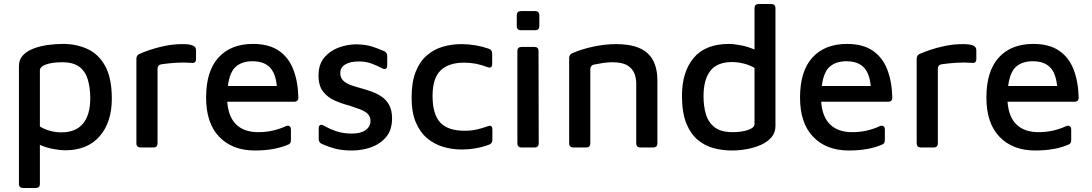

<svg xmlns="http://www.w3.org/2000/svg" viewBox="-20 -732 5421 953"><path d="M303 14Q280 14 244.5 7.5Q209 1 178 -13V181Q178 201 157 201H95Q74 201 74 181V-405Q74 -436 93.5 -457Q113 -478 145 -490.5Q177 -503 215.5 -508.5Q254 -514 293 -514Q359 -514 414 -489Q469 -464 502 -404.5Q535 -345 535 -242Q535 -125 474.5 -55.5Q414 14 303 14ZM284 -75Q356 -75 392 -118.5Q428 -162 428 -244Q428 -294 416.5 -335Q405 -376 375 -399.5Q345 -423 289 -423Q239 -423 208.5 -412Q178 -401 178 -382V-104Q203 -89 230.5 -82Q258 -75 284 -75Z M678 0Q657 0 657 -21V-440Q657 -457 671 -464Q691 -473 724.5 -484.5Q758 -496 800 -504.5Q842 -513 885 -513Q903 -513 915.5 -511.5Q928 -510 937 -506Q953 -500 953 -482V-439Q953 -417 931 -420Q892 -423 854 -420.5Q816 -418 781 -413Q762 -410 762 -390V-21Q762 0 741 0Z M1245 15Q1134 15 1068.5 -52.5Q1003 -120 1003 -248Q1003 -379 1064.5 -446.5Q1126 -514 1236 -514Q1314 -514 1363 -481Q1412 -448 1435.5 -388Q1459 -328 1461 -248Q1461 -227 1440 -227H1108Q1113 -153 1152 -114.5Q1191 -76 1262 -76Q1302 -76 1337 -84.5Q1372 -93 1399 -106Q1410 -110 1417 -105.5Q1424 -101 1424 -89V-37Q1424 -20 1412 -15Q1378 0 1336.5 7.5Q1295 15 1245 15ZM1233 -428Q1182 -428 1151 -401.5Q1120 -375 1111 -305H1354Q1348 -369 1318.5 -398.5Q1289 -428 1233 -428Z M1727 15Q1679 15 1644.5 6Q1610 -3 1577 -18Q1562 -25 1562 -42V-95Q1562 -107 1568.5 -111Q1575 -115 1586 -109Q1620 -90 1652.5 -79.5Q1685 -69 1727 -69Q1771 -69 1795 -86.5Q1819 -104 1819 -132Q1819 -155 1803.5 -168.5Q1788 -182 1764 -190.5Q1740 -199 1714 -208Q1678 -217 1642.5 -232.5Q1607 -248 1584 -277Q1561 -306 1561 -357Q1561 -413 1590 -447Q1619 -481 1662.5 -496.5Q1706 -512 1749 -512Q1795 -511 1826.5 -501Q1858 -491 1887 -478Q1902 -471 1902 -454V-408Q1902 -395 1895 -391Q1888 -387 1877 -393Q1848 -408 1821.5 -417.5Q1795 -427 1760 -427Q1720 -427 1694.5 -412.5Q1669 -398 1669 -370Q1669 -346 1683.5 -332Q1698 -318 1721.5 -309.5Q1745 -301 1772 -294Q1797 -287 1824 -277.5Q1851 -268 1874 -252.5Q1897 -237 1911.5 -211Q1926 -185 1926 -144Q1926 -87 1896.5 -52Q1867 -17 1822 -1Q1777 15 1727 15Z M2270 10Q2224 10 2180 -3Q2136 -16 2100.5 -45.5Q2065 -75 2044 -124.5Q2023 -174 2023 -248Q2023 -324 2043 -375Q2063 -426 2098 -456.5Q2133 -487 2177.5 -500Q2222 -513 2269 -513Q2340 -513 2407 -490Q2423 -484 2423 -465V-415Q2423 -390 2399 -399Q2371 -410 2342.5 -415.5Q2314 -421 2284 -421Q2206 -421 2166.5 -382Q2127 -343 2127 -256Q2127 -166 2164.5 -124.5Q2202 -83 2287 -83Q2317 -83 2345 -89Q2373 -95 2400 -105Q2424 -115 2424 -89V-39Q2424 -21 2410 -15Q2345 10 2270 10Z M2566 -582Q2545 -582 2545 -603V-656Q2545 -677 2566 -677H2636Q2657 -677 2657 -656V-603Q2657 -582 2636 -582ZM2569 0Q2548 0 2548 -21V-478Q2548 -499 2569 -499H2633Q2653 -499 2653 -478L2654 -21Q2654 0 2633 0Z M2805 -444Q2805 -461 2821 -468Q2866 -488 2924.5 -500.5Q2983 -513 3038 -513Q3144 -513 3193.5 -468.5Q3243 -424 3243 -332V-21Q3243 0 3222 0H3159Q3138 0 3138 -21V-318Q3138 -343 3129 -367Q3120 -391 3094.5 -407Q3069 -423 3019 -423Q2997 -423 2973.5 -419.5Q2950 -416 2926 -411Q2910 -406 2910 -387V-21Q2910 0 2889 0H2826Q2805 0 2805 -21Z M3613 15Q3567 15 3523 3.5Q3479 -8 3443.5 -37.5Q3408 -67 3386.5 -120Q3365 -173 3365 -257Q3365 -375 3423 -444.5Q3481 -514 3599 -514Q3622 -514 3658 -507Q3694 -500 3725 -486V-691Q3725 -712 3746 -712H3808Q3829 -712 3829 -691V-106Q3829 -74 3809.5 -51Q3790 -28 3758 -13.5Q3726 1 3688 8Q3650 15 3613 15ZM3616 -76Q3661 -76 3693 -87Q3725 -98 3725 -116V-395Q3699 -410 3669.5 -417Q3640 -424 3614 -424Q3540 -424 3506 -380.5Q3472 -337 3472 -255Q3472 -205 3484 -164.5Q3496 -124 3527.5 -100Q3559 -76 3616 -76Z M4193 15Q4082 15 4016.5 -52.5Q3951 -120 3951 -248Q3951 -379 4012.5 -446.5Q4074 -514 4184 -514Q4262 -514 4311 -481Q4360 -448 4383.5 -388Q4407 -328 4409 -248Q4409 -227 4388 -227H4056Q4061 -153 4100 -114.5Q4139 -76 4210 -76Q4250 -76 4285 -84.5Q4320 -93 4347 -106Q4358 -110 4365 -105.5Q4372 -101 4372 -89V-37Q4372 -20 4360 -15Q4326 0 4284.5 7.5Q4243 15 4193 15ZM4181 -428Q4130 -428 4099 -401.5Q4068 -375 4059 -305H4302Q4296 -369 4266.5 -398.5Q4237 -428 4181 -428Z M4551 0Q4530 0 4530 -21V-440Q4530 -457 4544 -464Q4564 -473 4597.5 -484.5Q4631 -496 4673 -504.5Q4715 -513 4758 -513Q4776 -513 4788.5 -511.5Q4801 -510 4810 -506Q4826 -500 4826 -482V-439Q4826 -417 4804 -420Q4765 -423 4727 -420.5Q4689 -418 4654 -413Q4635 -410 4635 -390V-21Q4635 0 4614 0Z M5118 15Q5007 15 4941.5 -52.5Q4876 -120 4876 -248Q4876 -379 4937.5 -446.5Q4999 -514 5109 -514Q5187 -514 5236 -481Q5285 -448 5308.5 -388Q5332 -328 5334 -248Q5334 -227 5313 -227H4981Q4986 -153 5025 -114.5Q5064 -76 5135 -76Q5175 -76 5210 -84.5Q5245 -93 5272 -106Q5283 -110 5290 -105.5Q5297 -101 5297 -89V-37Q5297 -20 5285 -15Q5251 0 5209.5 7.5Q5168 15 5118 15ZM5106 -428Q5055 -428 5024 -401.5Q4993 -375 4984 -305H5227Q5221 -369 5191.5 -398.5Q5162 -428 5106 -428Z"/></svg>

Font: Pitagon Sans Medium
Style: Regular
Weight: 500
Designer: Travis Tran
Foundry: Pitagon
Version: Version 1.001; ttfautohint (v1.8.4.7-5d5b);gftools[0.9.26]